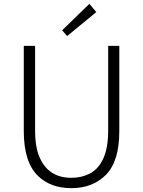

<svg xmlns="http://www.w3.org/2000/svg" viewBox="-20 -968 745 1001"><path d="M179 -50Q104 -122 104 -284V-729H163V-288Q163 -194 190 -140Q237 -41 352 -41Q405 -41 448 -63Q493 -86 518.5 -141.5Q544 -197 544 -288V-729H602V-284Q602 -128 533 -57.5Q464 13 352 13Q245 13 179 -50ZM304 -810 446 -948 482 -905 330 -780Z"/></svg>

Font: Merged Yaku Han JP Light
Style: Regular
Weight: 300
Designer: Ryoko NISHIZUKA 西塚涼子 (kana, bopomofo & ideographs); Paul D. Hunt (Latin, Greek & Cyrillic); Sandoll Communications 산돌커뮤니
Foundry: Adobe
Version: Version 2.004